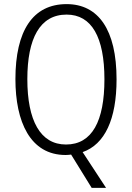

<svg xmlns="http://www.w3.org/2000/svg" viewBox="-20 -744 642 934"><path d="M547 -358C547 -600 458 -724 304 -724C140 -724 55 -595 55 -359C55 -152 127 10 299 10C308 10 317 9 326 8L426 170H496L382 -4C490 -42 547 -164 547 -358ZM113 -359C113 -557 174 -673 304 -673C426 -673 488 -563 488 -358C488 -155 428 -41 301 -41C176 -41 113 -158 113 -359Z"/></svg>

Font: Noto Sans Arabic UI Cn Lt
Style: Regular
Weight: 300
Width: 3
Designer: Monotype Design Team, Nadine Chahine and Nizar Qandah
Foundry: Monotype Imaging Inc.
Version: Version 2.010